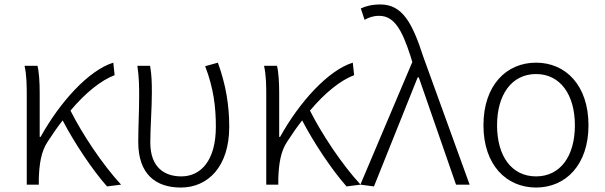

<svg xmlns="http://www.w3.org/2000/svg" viewBox="-20 -828 2715 861"><path d="M523 0C438 -92 349 -227 296 -332C365 -414 434 -468 494 -491L488 -547C378 -513 249 -371 162 -214H158V-412C158 -458 155 -507 148 -533H90C100 -490 100 -438 100 -395V0H154V-26C156 -90 164 -149 194 -193C216 -227 238 -259 261 -288C313 -188 395 -65 460 8Z M791 13C912 13 1008 -80 1008 -260C1008 -358 992 -451 957 -547L900 -531C938 -433 948 -347 948 -260C948 -107 880 -37 793 -37C720 -37 654 -75 654 -189C654 -252 661 -345 661 -412C661 -458 660 -495 653 -533H596C604 -479 604 -438 604 -395C604 -327 600 -259 600 -191C600 -46 679 13 791 13Z M1597 0C1512 -92 1423 -227 1370 -332C1439 -414 1508 -468 1568 -491L1562 -547C1452 -513 1323 -371 1236 -214H1232V-412C1232 -458 1229 -507 1222 -533H1164C1174 -490 1174 -438 1174 -395V0H1228V-26C1230 -90 1238 -149 1268 -193C1290 -227 1312 -259 1335 -288C1387 -188 1469 -65 1534 8Z M1657 8 1853 -481H1858L2025 0H2086L1878 -574C1829 -726 1784 -808 1686 -808C1647 -808 1619 -800 1598 -790L1615 -739C1632 -749 1653 -757 1680 -757C1748 -757 1783 -694 1821 -576L1829 -550L1596 0Z M2384 13C2516 13 2619 -88 2619 -266C2619 -446 2516 -547 2384 -547C2251 -547 2148 -446 2148 -266C2148 -88 2251 13 2384 13ZM2384 -37C2275 -37 2209 -127 2209 -266C2209 -404 2275 -496 2384 -496C2492 -496 2558 -404 2558 -266C2558 -127 2492 -37 2384 -37Z"/></svg>

Font: Noto Sans Japanese Light
Style: Regular
Weight: 300
Designer: Ryoko NISHIZUKA (kana & ideographs); Paul D. Hunt (Latin, Greek & Cyrillic); Wenlong ZHANG (bopomofo); Sandoll Communica
Foundry: Adobe Systems Incorporated
Version: Version 1.000;PS 1;hotconv 1.0.78;makeotf.lib2.5.61930